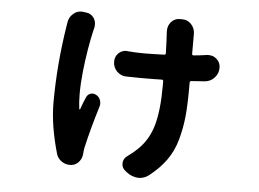

<svg xmlns="http://www.w3.org/2000/svg" viewBox="-50 -674 1099 815"><g transform="rotate(5 500.0 -266.5)"><path d="M210 -553.7Q212.9 -577.1 230.5 -591.8Q245.1 -605.5 264.6 -605.5Q267.6 -605.5 270.5 -605.5L285.2 -603.5Q306.6 -601.6 319.3 -583Q327.1 -570.3 327.1 -555.7Q327.1 -549.8 326.2 -543Q324.2 -537.1 323.2 -532.2Q304.7 -453.1 293.9 -356.4Q288.1 -301.8 288.1 -257.8Q288.1 -222.7 292 -193.4Q292 -191.4 293.5 -191.4Q294.9 -191.4 295.9 -192.4Q303.7 -215.8 316.4 -245.1Q322.3 -257.8 334.5 -261.7Q346.7 -265.6 358.4 -258.8Q371.1 -252 376 -238.3Q380.9 -224.6 377 -210.9Q347.7 -116.2 329.1 -34.2Q326.2 -22.5 325.2 -5.9Q324.2 14.6 311 29.8Q297.9 44.9 278.3 46.9Q274.4 46.9 271.5 46.9Q253.9 46.9 239.3 37.1Q220.7 25.4 214.8 4.9Q180.7 -113.3 180.7 -210Q180.7 -371.1 208 -542Q209 -547.9 210 -553.7ZM813.5 -468.8Q816.4 -468.8 820.3 -468.8Q838.9 -468.8 852.5 -457Q870.1 -442.4 870.1 -418.9Q870.1 -394.5 853.5 -376.5Q836.9 -358.4 812.5 -356.4Q787.1 -354.5 755.9 -352.5Q749 -351.6 749 -344.7V-321.3Q749 -249 744.1 -200.2Q739.3 -151.4 725.6 -101.6Q711.9 -51.8 683.6 -12.2Q655.3 27.3 611.3 61.5Q591.8 76.2 568.4 76.2Q566.4 76.2 565.4 76.2Q539.1 74.2 518.6 58.6L508.8 50.8Q495.1 39.1 495.1 22.5Q495.1 0 514.6 -12.7Q539.1 -30.3 555.7 -46.9Q600.6 -89.8 618.7 -154.3Q636.7 -218.8 636.7 -322.3V-340.8Q636.7 -347.7 629.9 -347.7Q601.6 -346.7 542 -346.7Q508.8 -346.7 477.5 -347.7Q454.1 -348.6 437.5 -366.2Q421.9 -382.8 421.9 -407.2Q421.9 -428.7 437.5 -443.4Q452.1 -456.1 470.7 -456.1Q473.6 -456.1 476.6 -455.1Q514.6 -452.1 544.9 -452.1Q575.2 -452.1 630.9 -454.1Q637.7 -454.1 637.7 -460.9Q635.7 -522.5 633.8 -548.8Q633.8 -555.7 633.8 -557.6Q633.8 -577.1 646.5 -592.8Q661.1 -610.4 683.6 -610.4H695.3Q717.8 -610.4 733.4 -593.3Q749 -576.2 749 -552.7Q749 -552.7 749 -551.8V-468.8Q749 -460.9 755.9 -461.9Q789.1 -464.8 813.5 -468.8Z"/></g></svg>

Font: Gen Jyuu Gothic Bold
Style: Bold
Weight: 700
Designer: [Source Han Sans]
Ryoko NISHIZUKA  (kana & ideographs); Paul D. Hunt (Latin, Greek & Cyrillic); Wenlong ZHANG  (bopomofo
Version: Version 1.002.20150607